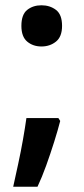

<svg xmlns="http://www.w3.org/2000/svg" viewBox="-20 -574 319 727"><path d="M61 -476Q61 -519 83 -536.5Q105 -554 137 -554Q169 -554 192 -536.5Q215 -519 215 -476Q215 -435 192 -416.5Q169 -398 137 -398Q105 -398 83 -416.5Q61 -435 61 -476ZM208 -116Q199 -81 185 -36.5Q171 8 155 52.5Q139 97 122 133H30Q39 92 49 46Q59 0 67 -45.5Q75 -91 80 -127H201Z"/></svg>

Font: Noto Sans Lao Looped UI SemiBold
Style: Regular
Weight: 600
Designer: Mark Frömberg, Ben Mitchell
Foundry: The Fontpad Ltd
Version: Version 1.001